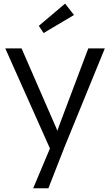

<svg xmlns="http://www.w3.org/2000/svg" viewBox="-20 -786 594 1036"><path d="M159 230 261.3 -13 263.6 46.8 8.4 -525H96.3L276.5 -111.3Q282.5 -99.3 288 -83.9Q293.5 -68.4 297.5 -53.5L277.2 -47.8Q283.9 -65.5 290.4 -82.9Q296.8 -100.4 302.8 -117.7L456.4 -525H545.7L329.3 4.4L241 230ZM215.3 -607.7 189.4 -646.5 331.3 -766.5 379.2 -705.1Z"/></svg>

Font: Lexend Medium
Style: Regular
Weight: 500
Designer: Bonnie Shaver-Troup, Thomas Jockin
Foundry: Lexend
Version: Version 1.005